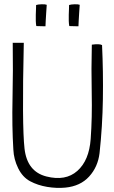

<svg xmlns="http://www.w3.org/2000/svg" viewBox="-20 -885 545 920"><path d="M420 -671Q417 -555 419.5 -438.5Q422 -322 414.5 -219Q407 -116 350.5 -66Q294 -16 202 -39.5Q110 -63 97.5 -173Q85 -283 94 -680Q56 -680 41 -680H40L41 -679Q43 -547 40 -413Q37 -279 44 -168Q46 -122 67 -79Q88 -36 124.5 -16.5Q161 3 206 10.5Q251 18 293 14Q365 7 407 -39Q449 -85 457 -151Q471 -280 473 -410.5Q475 -541 469 -669Q457 -676 420 -671ZM198 -759V-760V-761Q198 -768 199 -784Q200 -800 201 -817.5Q202 -835 203 -848Q204 -861 204 -862Q197 -865 179.5 -864.5Q162 -864 153 -861Q153 -855 152.5 -842Q152 -829 151.5 -814Q151 -799 151.5 -784.5Q152 -770 154 -760H157L196 -759ZM356 -759V-760V-761Q356 -768 357 -784Q358 -800 359 -817.5Q360 -835 361 -848Q362 -861 362 -862Q355 -865 337.5 -864.5Q320 -864 311 -861Q311 -855 310.5 -842Q310 -829 309.5 -814Q309 -799 309.5 -784.5Q310 -770 312 -760H315L354 -759Z"/></svg>

Font: Londrina Solid Thin
Style: Regular
Weight: 250
Designer: Marcelo Magalhaes
Foundry: Marcelo Magalhães
Version: Version 1.002